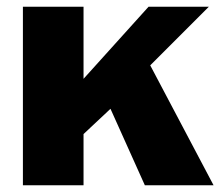

<svg xmlns="http://www.w3.org/2000/svg" viewBox="-20 -550 659 570"><path d="M614 0 426 -356 600 -530H421L228 -316V-530H48V0H228V-152L308 -227L410 0Z"/></svg>

Font: Bisquit Text
Style: Bold
Weight: 800
Version: Version 1.004;Glyphs 3.2.3 (3260)